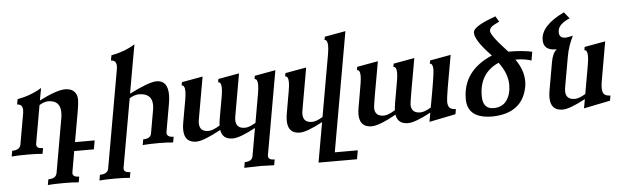

<svg xmlns="http://www.w3.org/2000/svg" viewBox="-73 -1007 4832 1486"><g transform="rotate(-5 2343.0 -264.0)"><path d="M484.9 244.1Q439.5 239.7 371.1 239.7Q292 239.7 245.1 244.1L252.9 200.2Q311 200.2 319.8 159.7L394 -262.2Q397.9 -286.1 397.9 -306.2Q397.9 -401.4 302.7 -401.4Q274.9 -401.4 234.9 -378.4L183.1 -84.5L182.1 -75.7Q182.1 -43.9 232.9 -43.9L225.1 0Q179.7 -4.4 111.3 -4.4Q32.2 -4.4 -14.6 0L-6.8 -43.9Q50.8 -43.9 60.5 -84.5L103.5 -329.1Q105 -339.8 105 -349.1Q105 -397 62.5 -397L69.3 -438Q175.3 -457.5 258.3 -508.8L240.7 -413.1Q376.5 -482.4 442.9 -482.4Q487.3 -482.4 511.5 -458.5Q535.6 -434.6 535.6 -395Q535.6 -364.3 525.4 -305.7L483.4 -68.4H636.2L624 0H471.2L443.4 159.7L442.4 168.5Q442.4 200.2 492.7 200.2Z M882.3 244.1Q837.4 239.7 770.5 239.7Q692.9 239.7 646 244.1L653.8 200.2Q711.4 200.2 720.7 160.2L856 -606.4Q857.4 -616.7 857.4 -625.5Q857.4 -672.9 815.4 -672.9L822.8 -712.9Q926.8 -732.4 1007.8 -782.2L987.8 -672.9L940.4 -404.8Q1094.7 -482.4 1152.3 -482.4Q1240.2 -482.4 1240.2 -369.1Q1240.2 -338.4 1233.4 -299.8L1195.3 -84L1194.8 -78.6Q1194.8 -43.9 1247.6 -43.5L1239.7 0.5Q1194.3 -4.4 1127.4 -4.4Q1049.8 -4.4 1003.4 0L1011.2 -43.9Q1068.4 -43.9 1075.2 -84L1106.9 -263.7Q1110.4 -284.2 1110.4 -301.3Q1110.4 -394 1006.3 -394Q977.1 -394 934.6 -370.1L840.8 160.2L839.8 168.5Q839.8 200.2 890.1 200.2Z M2003.4 244.1 1894 240.7 1771 244.1 1778.8 200.2Q1835.4 200.2 1842.3 160.2L1880.4 -56.2Q1758.3 9.8 1703.1 9.8Q1622.1 9.8 1611.3 -64Q1474.6 9.8 1419.9 9.8Q1325.7 9.8 1325.7 -92.8Q1325.7 -117.2 1331.1 -147L1361.8 -320.3Q1368.7 -359.4 1368.7 -384.8Q1368.7 -433.6 1343.8 -433.6L1348.1 -458.5L1511.2 -487.8L1453.6 -160.2Q1450.7 -144 1450.7 -130.9Q1450.7 -64.5 1521 -64.5Q1553.2 -64.5 1609.4 -98.6Q1609.9 -120.6 1614.3 -147L1645 -320.3Q1651.9 -359.4 1651.9 -384.8Q1651.9 -433.6 1627 -433.6L1631.3 -458.5L1794.4 -487.8L1736.8 -160.2Q1733.9 -144 1733.9 -130.9Q1733.9 -64.5 1804.2 -64.5Q1836.9 -64.5 1887.7 -95.2L1927.2 -320.3Q1934.1 -359.9 1934.1 -385.7Q1934.1 -433.6 1910.2 -433.6L1914.6 -458.5L2076.7 -487.8L1962.4 160.2L1961.4 168.5Q1961.4 200.2 2011.2 200.2Z M2646 253.9H2347.2L2401.9 -56.2Q2278.8 9.8 2224.1 9.8Q2130.4 9.8 2130.4 -92.3Q2130.4 -116.7 2135.7 -147L2166 -320.3Q2172.9 -359.4 2172.9 -384.8Q2172.9 -433.6 2147.9 -433.6L2152.3 -458.5L2315.9 -487.8L2258.3 -160.2Q2255.4 -144 2255.4 -130.9Q2255.4 -64.5 2325.7 -64.5Q2358.4 -64.5 2408.7 -95.2L2493.2 -574.2Q2500 -613.8 2500 -639.6Q2500 -687.5 2476.1 -687.5L2480.5 -712.4L2643.1 -741.7L2479.5 185.5H2658.2Z M3230 14.6 3242.7 -56.2Q3119.1 9.8 3064.9 9.8Q2983.9 9.8 2973.1 -64Q2840.8 9.8 2781.7 9.8Q2687.5 9.8 2687.5 -92.8Q2687.5 -122.1 2709 -235.8Q2730.5 -349.6 2730.5 -384.8Q2730.5 -433.6 2705.6 -433.6L2710 -458.5L2873 -487.8Q2812.5 -154.3 2812.5 -131.3Q2812.5 -64.5 2883.3 -64.5Q2915.5 -64.5 2971.2 -98.6Q2971.7 -130.4 2992.7 -240Q3013.7 -349.6 3013.7 -384.8Q3013.7 -433.6 2988.8 -433.6L2993.2 -458.5L3156.2 -487.8Q3095.7 -154.3 3095.7 -131.3Q3095.7 -64.5 3166.5 -64.5Q3199.2 -64.5 3249.5 -95.2Q3295.9 -345.2 3295.9 -385.7Q3295.9 -433.6 3272 -433.6L3276.4 -458.5L3438.5 -487.8Q3379.9 -170.9 3379.9 -130.9Q3379.9 -96.2 3394.5 -81.5Q3409.2 -66.9 3442.4 -66.4L3435.5 -26.9Z M3716.3 15.6Q3525.4 13.7 3525.4 -136.7Q3525.4 -356.4 3755.9 -455.1Q3632.8 -581.5 3632.8 -642.6L3633.3 -649.4Q3642.6 -695.8 3809.6 -754.4L3835 -711.4Q3785.6 -688 3773.4 -676.5Q3761.2 -665 3758.3 -648.9L3757.8 -646Q3757.8 -609.4 3885.7 -473.6Q3994.1 -473.6 4069.8 -457L4058.1 -389.6Q4005.4 -407.7 3934.6 -407.7Q3995.6 -321.3 3995.6 -234.9Q3995.6 -215.3 3992.7 -195.8Q3955.6 12.7 3716.3 15.6ZM3733.9 -48.3Q3801.8 -48.3 3835.9 -95.9Q3870.1 -143.6 3870.1 -216.8Q3870.1 -306.2 3802.7 -394.5Q3650.4 -327.1 3650.4 -149.4Q3650.4 -48.3 3733.9 -48.3Z M4430.7 14.6 4443.4 -56.2Q4320.3 9.8 4265.6 9.8Q4171.4 9.8 4171.4 -92.8Q4171.4 -117.2 4176.8 -147L4214.8 -362.8Q4227.5 -434.1 4258.8 -457.5Q4258.8 -459.5 4252.4 -459.5Q4157.7 -459.5 4157.7 -540Q4157.7 -652.3 4340.3 -739.3L4380.4 -689Q4297.4 -654.8 4288.1 -603.5L4287.1 -588.4Q4287.1 -543 4336.4 -543Q4350.1 -543 4394 -553.2Q4355.5 -478.5 4340.8 -395L4299.3 -160.2Q4296.4 -144.5 4296.4 -131.3Q4296.4 -64.5 4367.2 -64.5Q4399.9 -64.5 4450.2 -95.2L4489.7 -320.3Q4496.6 -359.9 4496.6 -385.7Q4496.6 -433.6 4472.7 -433.6L4477.1 -458.5L4639.2 -487.8L4585 -178.7Q4580.6 -151.4 4580.6 -130.9Q4580.6 -96.2 4595.2 -81.5Q4609.9 -66.9 4643.1 -66.4L4636.2 -26.9Z"/></g></svg>

Font: Kelvinch
Style: Bold Italic
Weight: 700
Italic angle: -10°
Designer: Paul James Miller
Foundry: High-Logic / Made with FontCreator
Version: Version 3.30 September 23, 2016